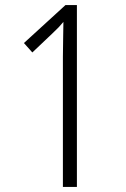

<svg xmlns="http://www.w3.org/2000/svg" viewBox="-20 -734 493 754"><path d="M227 0V-511Q227 -548 228 -585Q229 -622 229 -648Q220 -637 210.5 -627Q201 -617 185 -602L107 -528L74 -565L237 -714H282V0Z"/></svg>

Font: Noto Sans Gurmukhi Condensed Light
Style: Regular
Weight: 300
Width: 3
Designer: Jelle Bosma - Monotype Design Team
Foundry: Monotype Imaging Inc.
Version: Version 2.004; ttfautohint (v1.8.4.7-5d5b)